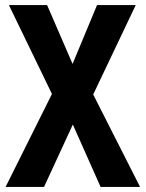

<svg xmlns="http://www.w3.org/2000/svg" viewBox="-20 -734 572 754"><path d="M530 0 346 -363 513 -714H361L265 -483L165 -714H15L184 -365L2 0H153L266 -245L375 0Z"/></svg>

Font: Noto Sans Lao UI Cond
Style: Bold
Weight: 700
Width: 3
Designer: Monotype Design Team
Foundry: Monotype Imaging Inc.
Version: Version 2.000